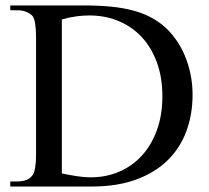

<svg xmlns="http://www.w3.org/2000/svg" viewBox="-20 -682 763 702"><path d="M684.1 -335Q684.1 -265.1 662.1 -204.1Q640.1 -143.1 594.7 -97.7Q549.3 -52.2 479.5 -26.1Q409.7 0 314 0H17.6V-18.6H42.5Q63.5 -18.6 78.4 -24.9Q93.3 -31.2 101.1 -44.9Q106 -53.2 108.9 -71.3Q111.8 -89.4 111.8 -117.7V-545.4Q111.8 -606.4 99.1 -623.5Q88.9 -633.8 75 -639.2Q61 -644.5 42.5 -644.5H17.6V-662.1H286.6Q341.8 -662.1 386 -657.7Q430.2 -653.3 465.8 -643.8Q501.5 -634.3 530 -619.4Q558.6 -604.5 582 -584Q605 -563.5 623.8 -536.6Q642.6 -509.8 656 -478Q669.4 -446.3 676.8 -410.2Q684.1 -374 684.1 -335ZM573.7 -330.1Q573.7 -398.9 553.7 -453.6Q533.7 -508.3 498.3 -546.4Q462.9 -584.5 413.8 -605Q364.7 -625.5 306.2 -625.5Q284.2 -625.5 259.5 -622.3Q234.9 -619.1 206.1 -610.8V-47.9Q236.8 -41.5 262.7 -37.6Q288.6 -33.7 309.6 -33.7Q365.7 -33.2 414.1 -53.5Q462.4 -73.7 497.8 -112.1Q533.2 -150.4 553.5 -205.6Q573.7 -260.7 573.7 -330.1Z"/></svg>

Font: Doulos SIL Am
Style: Regular
Weight: 400
Designer: Walt Agee, Victor Gaultney, Peter Martin, Debbi Hosken, Becca Hirsbrunner
Foundry: SIL International
Version: Version 5.000